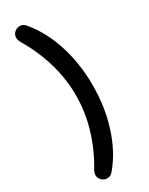

<svg xmlns="http://www.w3.org/2000/svg" viewBox="-235 -798 775 998"><g transform="rotate(-30 152.5 -299.5)"><path d="M40.5 112.3Q40.5 102.5 46.9 87.4Q101.6 -2.4 131.1 -100.8Q160.6 -199.2 160.6 -299.8Q160.6 -448.7 95.2 -595.2Q74.2 -642.1 46.9 -687Q40.5 -702.1 40.5 -711.9Q40.5 -731 54.4 -743.7Q68.4 -756.3 85.9 -756.3Q99.1 -756.3 106.9 -751.5Q114.7 -747.1 123 -736.8Q190.4 -655.8 226.3 -542.7Q262.2 -429.7 262.2 -299.8Q262.2 -169.9 226.1 -57.1Q190.4 56.2 123 137.2Q121.1 139.6 116.5 144.3Q111.8 148.9 106.9 151.9Q99.1 156.7 85.9 156.7Q66.9 156.7 53.2 142.6Q40.5 130.4 40.5 112.3Z"/></g></svg>

Font: YuPearl-Medium
Style: Medium
Weight: 500
Designer: Max Yao
Foundry: Max-Everyday
Version: Version 1.011; ttfautohint (v1.8.3)